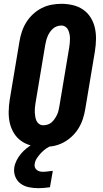

<svg xmlns="http://www.w3.org/2000/svg" viewBox="-20 -763 540 1007"><path d="M207 8Q176 8 146.5 1Q117 -6 93 -22.5Q69 -39 53.5 -64Q38 -89 31.5 -117.5Q25 -146 25.5 -177Q26 -208 31 -240L82 -545Q86 -570 94.5 -596Q103 -622 117.5 -645.5Q132 -669 153 -688.5Q174 -708 198.5 -720.5Q223 -733 249.5 -738Q276 -743 302 -743Q333 -743 362.5 -736Q392 -729 416 -712.5Q440 -696 455.5 -671Q471 -646 477.5 -617.5Q484 -589 483.5 -558Q483 -527 478 -495L427 -190Q423 -165 414.5 -139Q406 -113 391.5 -89.5Q377 -66 356 -46.5Q335 -27 310.5 -14.5Q286 -2 259.5 3Q233 8 207 8ZM207 -106Q219 -106 231 -110Q243 -114 252 -122.5Q261 -131 268 -141.5Q275 -152 280 -163Q285 -174 287.5 -186Q290 -198 292 -209L343 -514Q345 -526 346 -538Q347 -550 347 -561.5Q347 -573 344.5 -584.5Q342 -596 337.5 -606Q333 -616 323.5 -622.5Q314 -629 302 -629Q290 -629 278.5 -625Q267 -621 257.5 -612.5Q248 -604 241 -593.5Q234 -583 229.5 -572Q225 -561 222 -549Q219 -537 217 -526L166 -221Q164 -209 163 -197Q162 -185 162.5 -173.5Q163 -162 165 -150.5Q167 -139 171.5 -129Q176 -119 185.5 -112.5Q195 -106 207 -106ZM182 224Q156 224 131.5 219Q107 214 88 200Q69 186 60 163Q51 140 55 115Q58 96 67.5 77.5Q77 59 90 43.5Q103 28 119 15Q135 2 154 -8H255L254 0Q238 5 223.5 15Q209 25 196.5 38Q184 51 174 66Q164 81 162 97Q160 106 163 114.5Q166 123 173 128.5Q180 134 188.5 136Q197 138 206 138Q218 138 231 136Q244 134 257 133L242 219Q227 221 212 222.5Q197 224 182 224Z"/></svg>

Font: Iosevka Term Curly Heavy
Style: Italic
Weight: 900
Italic angle: -9°
Designer: Belleve Invis
Foundry: Belleve Invis
Version: Version 32.3.0